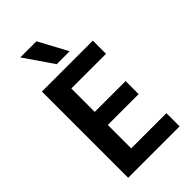

<svg xmlns="http://www.w3.org/2000/svg" viewBox="-266 -976 1061 1061"><g transform="rotate(-45 264.0 -446.0)"><path d="M336 -723H235L119 -892H245ZM472 0H70V-674H468V-571H197V-388H438V-286H197V-103H472Z"/></g></svg>

Font: Hind Colombo SemiBold
Style: Regular
Weight: 600
Designer: Jyotish Sonowal, Aditi Pimprikar
Foundry: Indian Type Foundry
Version: Version 1.000;PS 1.0;hotconv 1.0.86;makeotf.lib2.5.63406; tt